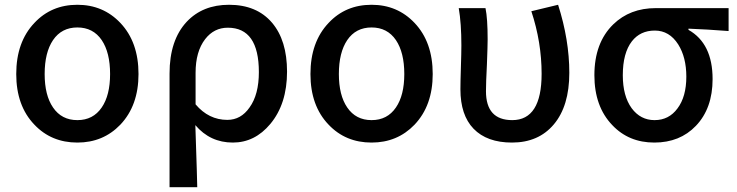

<svg xmlns="http://www.w3.org/2000/svg" viewBox="-20 -584 3085 804"><path d="M124 -62Q48 -141 48 -274Q48 -408 124 -488Q195 -564 304 -564Q412 -564 484 -488Q560 -408 560 -274Q560 -142 484 -62Q412 13 304 13Q195 13 124 -62ZM406 -134Q441 -185 441 -274Q441 -364 406 -416Q370 -469 304 -469Q238 -469 202 -416Q167 -364 167 -274Q167 -185 202 -134Q238 -81 304 -81Q370 -81 406 -134Z M690 -276Q690 -416 762 -493Q829 -564 939 -564Q1055 -564 1119 -489Q1182 -415 1182 -284Q1182 -149 1112 -65Q1047 13 955 13Q860 13 798 -60Q806 179 806 200H690ZM1025 -134Q1064 -188 1064 -282Q1064 -468 934 -468Q876 -468 839 -420Q799 -368 799 -279V-147Q854 -82 932 -82Q989 -82 1025 -134Z M1356 -62Q1280 -141 1280 -274Q1280 -408 1356 -488Q1427 -564 1536 -564Q1644 -564 1716 -488Q1792 -408 1792 -274Q1792 -142 1716 -62Q1644 13 1536 13Q1427 13 1356 -62ZM1638 -134Q1673 -185 1673 -274Q1673 -364 1638 -416Q1602 -469 1536 -469Q1470 -469 1434 -416Q1399 -364 1399 -274Q1399 -185 1434 -134Q1470 -81 1536 -81Q1602 -81 1638 -134Z M1963 -45Q1908 -102 1908 -210Q1908 -240 1910 -302Q1912 -363 1912 -394Q1912 -486 1901 -550H2013Q2022 -507 2022 -419Q2022 -393 2019 -315Q2015 -238 2015 -202Q2015 -81 2125 -81Q2248 -81 2248 -275Q2248 -407 2205 -537L2317 -564Q2364 -417 2364 -279Q2364 -140 2299 -63Q2235 13 2124 13Q2019 13 1963 -45Z M2544 -60Q2469 -138 2469 -269Q2469 -405 2548 -482Q2618 -550 2726 -550H3031V-454Q2941 -461 2863 -464V-459Q2964 -402 2964 -253Q2964 -130 2894 -57Q2827 13 2720 13Q2613 13 2544 -60ZM2817 -130Q2854 -179 2854 -263Q2854 -344 2820 -398Q2783 -456 2722 -456Q2661 -456 2626 -411Q2588 -362 2588 -269Q2588 -182 2625 -131Q2662 -81 2721 -81Q2781 -81 2817 -130Z"/></svg>

Font: Noto Sans S Chinese Medium
Style: Regular
Weight: 500
Designer: Ryoko NISHIZUKA  (kana & ideographs); Paul D. Hunt (Latin, Greek & Cyrillic); Wenlong ZHANG  (bopomofo); Sandoll Communi
Foundry: Adobe Systems Incorporated
Version: Version 1.000;PS 1;hotconv 1.0.78;makeotf.lib2.5.61930